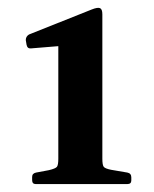

<svg xmlns="http://www.w3.org/2000/svg" viewBox="-20 -917 389 484"><path d="M301 -482Q311 -480 311 -470V-462Q311 -453 301 -453H70Q61 -453 61 -463V-471Q61 -480 71 -482L103 -488Q120 -492 123.5 -496.5Q127 -501 127 -517V-832L180 -805L58 -795Q49 -794 47 -804L45 -816Q45 -825 53 -830L211 -893Q226 -899 232 -896.5Q238 -894 238 -881V-517Q238 -501 241.5 -496.5Q245 -492 260 -489Z"/></svg>

Font: Hahmlet SemiBold
Style: Regular
Weight: 600
Version: Version 1.002